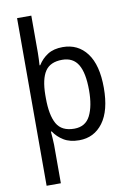

<svg xmlns="http://www.w3.org/2000/svg" viewBox="-106 -824 770 1128"><g transform="rotate(-10 279.5 -260.0)"><path d="M509 -269Q509 -133 456 -61.5Q403 10 314 10Q259 10 222 -12.5Q185 -35 163 -69H158Q159 -55 161 -30Q163 -5 163 10V240H78V-760H163V-539Q163 -522 162 -501Q161 -480 160 -464H164Q187 -501 222.5 -523.5Q258 -546 312 -546Q403 -546 456 -475.5Q509 -405 509 -269ZM421 -269Q421 -373 391 -423Q361 -473 296 -473Q225 -473 194.5 -427.5Q164 -382 163 -287V-268Q163 -166 192.5 -114Q222 -62 297 -62Q364 -62 392.5 -118.5Q421 -175 421 -269Z"/></g></svg>

Font: Noto Sans Tamil SemiCondensed
Style: Regular
Weight: 400
Width: 4
Designer: Jelle Bosma - Monotype Design Team
Foundry: Monotype Imaging Inc.
Version: Version 2.004; ttfautohint (v1.8.4.7-5d5b)